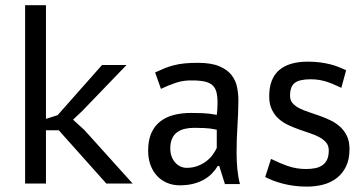

<svg xmlns="http://www.w3.org/2000/svg" viewBox="-20 -692 1373 724"><path d="M201.7 -200.7H153.3V0H74.7V-672.4H153.3V-243.7L197.3 -257.8L364.7 -446.8H457L290.5 -273.9L255.4 -240.7L298.3 -201.7L480 0H380.9Z M564.9 -418.9Q584 -427.7 600.8 -434.6Q617.7 -441.4 636 -446Q654.3 -450.7 675.8 -452.9Q697.3 -455.1 725.6 -455.1Q776.9 -455.1 807.1 -442.1Q837.4 -429.2 853.3 -408.7Q869.1 -388.2 874 -363Q878.9 -337.9 878.9 -313.5Q878.9 -290 877.9 -266.6Q877 -243.2 875.5 -219Q874 -194.8 873 -169.7Q872.1 -144.5 872.1 -116.7Q872.1 -84.5 875 -54.4Q877.9 -24.4 884.8 2H828.1L806.6 -66.4H801.3Q792 -50.8 778.8 -37.4Q765.6 -23.9 748 -14.2Q730.5 -4.4 708 1.2Q685.5 6.8 658.7 6.8Q631.3 6.8 609.4 -2.7Q587.4 -12.2 571.5 -29.5Q555.7 -46.9 547.1 -70.8Q538.6 -94.7 538.6 -124Q538.6 -162.6 550.3 -189.5Q562 -216.3 583.5 -233.4Q605 -250.5 634.5 -258.3Q664.1 -266.1 700.2 -266.1Q726.6 -266.1 742.4 -265.4Q758.3 -264.6 768.3 -263.4Q778.3 -262.2 784.4 -261Q790.5 -259.8 797.4 -258.8Q798.8 -271 799.6 -280.5Q800.3 -290 800.3 -304.7Q800.3 -328.6 796.1 -344.7Q792 -360.8 781.2 -370.6Q770.5 -380.4 752 -384.5Q733.4 -388.7 704.6 -388.7Q673.3 -389.6 644.8 -380.4Q616.2 -371.1 586.9 -356.9ZM797.4 -202.6Q790.5 -204.1 785.2 -205.3Q779.8 -206.5 771 -207.5Q762.2 -208.5 748.5 -209.2Q734.9 -210 712.4 -210Q693.8 -210 677.5 -206.3Q661.1 -202.6 648.7 -193.8Q636.2 -185.1 629.2 -169.9Q622.1 -154.8 622.1 -132.3Q622.1 -115.2 627.2 -101.8Q632.3 -88.4 640.9 -78.9Q649.4 -69.3 660.6 -64.2Q671.9 -59.1 684.1 -59.1Q706.5 -59.1 725.1 -66.2Q743.7 -73.2 758.1 -84.2Q772.5 -95.2 782.2 -108.6Q792 -122.1 797.4 -134.3Z M1219.7 -125Q1219.7 -142.6 1210 -154.3Q1200.2 -166 1184.6 -174.6Q1168.9 -183.1 1148.7 -189.7Q1128.4 -196.3 1107.4 -203.9Q1086.4 -211.4 1066.2 -220.9Q1045.9 -230.5 1030.3 -244.6Q1014.6 -258.8 1004.9 -279.3Q995.1 -299.8 995.1 -328.6Q995.1 -395 1032.2 -427.2Q1069.3 -459.5 1140.6 -459.5Q1167.5 -459.5 1188.5 -456.5Q1209.5 -453.6 1226.6 -449.2Q1243.7 -444.8 1257.8 -439Q1272 -433.1 1285.2 -427.2L1267.1 -360.8Q1255.4 -366.2 1242.9 -371.8Q1230.5 -377.4 1216.6 -382.3Q1202.6 -387.2 1186.5 -390.1Q1170.4 -393.1 1151.4 -393.1Q1109.9 -393.1 1091.8 -379.6Q1073.7 -366.2 1073.7 -330.6Q1073.7 -314 1083.3 -303Q1092.8 -292 1108.6 -283.9Q1124.5 -275.9 1144.5 -269.3Q1164.6 -262.7 1185.8 -255.1Q1207 -247.6 1227.1 -237.8Q1247.1 -228 1262.9 -213.6Q1278.8 -199.2 1288.3 -179Q1297.9 -158.7 1297.9 -129.9Q1297.9 -90.8 1284.7 -64Q1271.5 -37.1 1249.5 -20.3Q1227.5 -3.4 1198.5 4.2Q1169.4 11.7 1137.7 11.7Q1110.4 11.7 1087.6 8.5Q1064.9 5.4 1045.4 0.2Q1025.9 -4.9 1009.8 -11.2Q993.7 -17.6 980 -24.4L1002 -92.8Q1035.6 -76.2 1067.1 -65.4Q1098.6 -54.7 1134.3 -54.7Q1153.3 -54.7 1168.9 -57.9Q1184.6 -61 1196 -69.1Q1207.5 -77.1 1213.6 -90.6Q1219.7 -104 1219.7 -125Z"/></svg>

Font: PT Astra Sans
Style: Regular
Weight: 400
Designer: A.Korolkova, I. Chaeva
Foundry: ParaType Ltd
Version: Version 1.001; ttfautohint (v1.6)